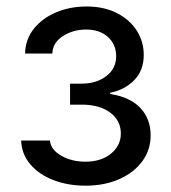

<svg xmlns="http://www.w3.org/2000/svg" viewBox="-20 -572 534 598"><path d="M246.1 6.3Q191.9 6.3 146.7 -11Q101.6 -28.3 74.5 -60.1Q47.4 -91.8 45.9 -134.3H135.7Q137.7 -106.4 170.2 -87.4Q202.6 -68.4 246.1 -68.4Q294.9 -68.4 325.7 -93.5Q356.4 -118.7 356.4 -156.2Q356.4 -196.3 323.5 -221.2Q290.5 -246.1 233.9 -246.1H198.2V-311.5H233.9Q280.3 -311.5 311 -335Q341.8 -358.4 341.8 -397Q341.8 -433.6 316.2 -456.8Q290.5 -480 248.5 -480Q207.5 -480 175.8 -459.5Q144 -439 143.1 -405.3H58.1Q59.1 -449.2 85.2 -482.2Q111.3 -515.1 154.5 -533.4Q197.8 -551.8 249.5 -551.8Q304.2 -551.8 344.2 -531.2Q384.3 -510.7 406 -476.6Q427.7 -442.4 427.7 -400.9Q427.7 -352.1 397.5 -321.8Q367.2 -291.5 323.2 -283.2V-279.3Q385.7 -269.5 417.5 -235.4Q449.2 -201.2 449.2 -150.4Q449.2 -105 423.1 -69.6Q397 -34.2 351.1 -13.9Q305.2 6.3 246.1 6.3Z"/></svg>

Font: Adwaita Sans
Style: Regular
Weight: 400
Designer: Rasmus Andersson
Foundry: rsms
Version: Version 4.001;git-9221beed3